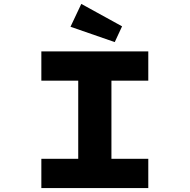

<svg xmlns="http://www.w3.org/2000/svg" viewBox="-20 -963 971 983"><path d="M191.7 0V-150.1H380.5V-549.9H191.7V-700H739.2V-549.9H550.5V-150.1H739.2V0ZM567.5 -747.5 340.9 -826 396.2 -943 605 -828.2Z"/></svg>

Font: Lexend Zetta
Style: Regular
Weight: 400
Designer: Bonnie Shaver-Troup, Thomas Jockin
Foundry: Lexend
Version: Version 1.007